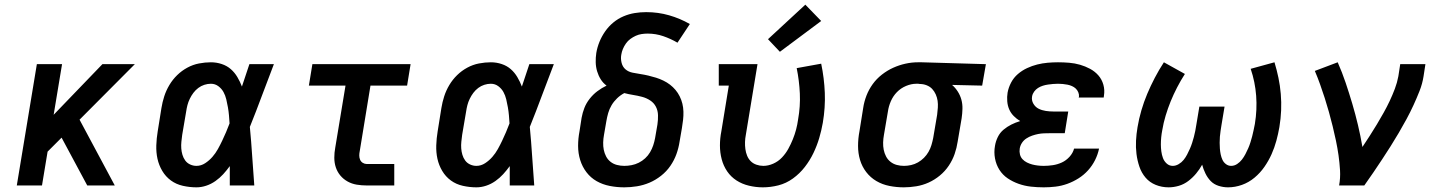

<svg xmlns="http://www.w3.org/2000/svg" viewBox="-20 -795 6190 823"><path d="M52 0 138 -520H246L210 -303L419 -520H558L321 -282L472 0H354L244 -205L184 -145L160 0Z M822 8Q793 8 764 1.5Q735 -5 712.5 -21.5Q690 -38 675.5 -62.5Q661 -87 655 -114.5Q649 -142 650 -172Q651 -202 656 -232L672 -332Q676 -357 684 -382Q692 -407 706 -430.5Q720 -454 739.5 -473Q759 -492 783 -505Q807 -518 833 -523Q859 -528 884 -528Q908 -528 930.5 -520.5Q953 -513 969.5 -498.5Q986 -484 997.5 -464.5Q1009 -445 1017 -424Q1025 -448 1033 -472Q1041 -496 1049 -520H1154Q1128 -453 1103 -385.5Q1078 -318 1051 -251Q1057 -188 1061 -125.5Q1065 -63 1070 0H965Q965 -21 965 -42Q965 -63 965 -83Q952 -65 937 -48.5Q922 -32 903.5 -19Q885 -6 864 1Q843 8 822 8ZM822 -84Q842 -84 859.5 -95.5Q877 -107 890.5 -122.5Q904 -138 914 -156Q924 -174 932.5 -192Q941 -210 949 -228.5Q957 -247 964 -266Q963 -283 961.5 -300.5Q960 -318 957 -335Q954 -352 950 -369Q946 -386 938 -400.5Q930 -415 916 -425.5Q902 -436 884 -436Q870 -436 856 -431.5Q842 -427 830 -418Q818 -409 809 -397Q800 -385 793.5 -371.5Q787 -358 783.5 -344.5Q780 -331 778 -317L761 -217Q759 -202 757.5 -187.5Q756 -173 757 -159Q758 -145 762 -131.5Q766 -118 774 -107Q782 -96 795 -90Q808 -84 822 -84Z M1552 0Q1530 0 1509 -3.5Q1488 -7 1470 -17Q1452 -27 1439 -42.5Q1426 -58 1419.5 -77.5Q1413 -97 1413 -119Q1413 -141 1417 -162L1461 -428H1304L1319 -520H1740L1725 -428H1568L1522 -147Q1520 -138 1520 -128.5Q1520 -119 1523.5 -110.5Q1527 -102 1535 -97Q1543 -92 1552 -92H1670V0Z M2022 8Q1993 8 1964 1.5Q1935 -5 1912.5 -21.5Q1890 -38 1875.5 -62.5Q1861 -87 1855 -114.5Q1849 -142 1850 -172Q1851 -202 1856 -232L1872 -332Q1876 -357 1884 -382Q1892 -407 1906 -430.5Q1920 -454 1939.5 -473Q1959 -492 1983 -505Q2007 -518 2033 -523Q2059 -528 2084 -528Q2108 -528 2130.5 -520.5Q2153 -513 2169.5 -498.5Q2186 -484 2197.5 -464.5Q2209 -445 2217 -424Q2225 -448 2233 -472Q2241 -496 2249 -520H2354Q2328 -453 2303 -385.5Q2278 -318 2251 -251Q2257 -188 2261 -125.5Q2265 -63 2270 0H2165Q2165 -21 2165 -42Q2165 -63 2165 -83Q2152 -65 2137 -48.5Q2122 -32 2103.5 -19Q2085 -6 2064 1Q2043 8 2022 8ZM2022 -84Q2042 -84 2059.5 -95.5Q2077 -107 2090.5 -122.5Q2104 -138 2114 -156Q2124 -174 2132.5 -192Q2141 -210 2149 -228.5Q2157 -247 2164 -266Q2163 -283 2161.5 -300.5Q2160 -318 2157 -335Q2154 -352 2150 -369Q2146 -386 2138 -400.5Q2130 -415 2116 -425.5Q2102 -436 2084 -436Q2070 -436 2056 -431.5Q2042 -427 2030 -418Q2018 -409 2009 -397Q2000 -385 1993.5 -371.5Q1987 -358 1983.5 -344.5Q1980 -331 1978 -317L1961 -217Q1959 -202 1957.5 -187.5Q1956 -173 1957 -159Q1958 -145 1962 -131.5Q1966 -118 1974 -107Q1982 -96 1995 -90Q2008 -84 2022 -84Z M2656 8Q2624 8 2593.5 2Q2563 -4 2537.5 -18.5Q2512 -33 2494 -56.5Q2476 -80 2467 -109Q2458 -138 2458 -169.5Q2458 -201 2464 -232L2473 -290Q2477 -312 2485 -332.5Q2493 -353 2507.5 -371.5Q2522 -390 2540.5 -404Q2559 -418 2580 -428Q2565 -439 2555 -455Q2545 -471 2539.5 -489.5Q2534 -508 2533.5 -528Q2533 -548 2536 -568Q2540 -592 2549.5 -615.5Q2559 -639 2574 -660.5Q2589 -682 2609 -698.5Q2629 -715 2652.5 -725Q2676 -735 2700.5 -739Q2725 -743 2750 -743Q2801 -743 2848 -729.5Q2895 -716 2937 -692L2884 -612Q2855 -629 2823 -640Q2791 -651 2756 -651Q2743 -651 2730 -649Q2717 -647 2705 -641.5Q2693 -636 2682 -628Q2671 -620 2663 -608.5Q2655 -597 2650 -585Q2645 -573 2643 -560Q2640 -543 2644.5 -525.5Q2649 -508 2661.5 -497.5Q2674 -487 2691.5 -483.5Q2709 -480 2725.5 -477.5Q2742 -475 2759 -471Q2776 -467 2792 -462Q2808 -457 2823.5 -449.5Q2839 -442 2852 -432Q2865 -422 2875.5 -409.5Q2886 -397 2893.5 -382Q2901 -367 2905 -350.5Q2909 -334 2909.5 -316.5Q2910 -299 2908 -281.5Q2906 -264 2903 -246L2893 -188Q2889 -161 2879.5 -134.5Q2870 -108 2853.5 -84Q2837 -60 2813.5 -41.5Q2790 -23 2764 -12Q2738 -1 2710.5 3.5Q2683 8 2656 8ZM2656 -84Q2671 -84 2687 -87Q2703 -90 2718 -97.5Q2733 -105 2745.5 -116.5Q2758 -128 2766.5 -142.5Q2775 -157 2780 -172Q2785 -187 2788 -203L2798 -261Q2801 -281 2800.5 -301Q2800 -321 2791.5 -337.5Q2783 -354 2767 -364.5Q2751 -375 2732 -380Q2713 -385 2694 -388Q2675 -391 2656 -396Q2639 -387 2625 -373.5Q2611 -360 2601.5 -344Q2592 -328 2587 -310.5Q2582 -293 2579 -275L2569 -217Q2566 -201 2565.5 -184.5Q2565 -168 2568 -153Q2571 -138 2578 -124.5Q2585 -111 2597 -101.5Q2609 -92 2624.5 -88Q2640 -84 2656 -84Z M3250 8Q3220 8 3190.5 1Q3161 -6 3137 -21.5Q3113 -37 3097 -60.5Q3081 -84 3073.5 -112.5Q3066 -141 3066 -171.5Q3066 -202 3072 -232L3104 -428H3061V-520H3227L3177 -217Q3174 -202 3173.5 -186.5Q3173 -171 3175 -156Q3177 -141 3182.5 -127.5Q3188 -114 3198 -104Q3208 -94 3222.5 -89Q3237 -84 3252 -84Q3273 -84 3294.5 -93.5Q3316 -103 3332 -120Q3348 -137 3359 -157Q3370 -177 3378.5 -198Q3387 -219 3392.5 -240Q3398 -261 3401 -283Q3411 -339 3408.5 -394Q3406 -449 3395 -503L3500 -522Q3513 -460 3515.5 -397Q3518 -334 3507 -269Q3501 -235 3491.5 -203Q3482 -171 3467 -139.5Q3452 -108 3430 -79.5Q3408 -51 3379 -30Q3350 -9 3316.5 -0.5Q3283 8 3250 8ZM3323 -573 3272 -627 3432 -775 3500 -705Z M3854 8Q3823 8 3792.5 2Q3762 -4 3736.5 -19Q3711 -34 3693 -57.5Q3675 -81 3666.5 -109.5Q3658 -138 3658 -169.5Q3658 -201 3664 -232L3680 -332Q3684 -359 3694 -385Q3704 -411 3720.5 -434Q3737 -457 3760 -475Q3783 -493 3808.5 -504.5Q3834 -516 3861 -522Q3888 -528 3915 -528Q3919 -528 3923 -528Q3927 -528 3931 -528L4206 -520L4190 -428L4061 -431Q4075 -419 4085.5 -402.5Q4096 -386 4101 -367.5Q4106 -349 4105.5 -328.5Q4105 -308 4102 -288L4085 -188Q4081 -161 4072 -135Q4063 -109 4047 -85Q4031 -61 4008.5 -42.5Q3986 -24 3960.5 -12.5Q3935 -1 3907.5 3.5Q3880 8 3854 8ZM3855 -84Q3870 -84 3885.5 -87.5Q3901 -91 3915 -99Q3929 -107 3940.5 -118.5Q3952 -130 3960 -144Q3968 -158 3972.5 -173Q3977 -188 3980 -203L3997 -303Q3999 -318 4000 -333.5Q4001 -349 3999 -363Q3997 -377 3991 -390.5Q3985 -404 3975.5 -414Q3966 -424 3952 -429.5Q3938 -435 3923 -435L3916 -436Q3914 -436 3912 -436Q3910 -436 3908 -436Q3886 -436 3863.5 -426.5Q3841 -417 3824.5 -400Q3808 -383 3798.5 -361Q3789 -339 3786 -317L3769 -217Q3766 -201 3765.5 -184.5Q3765 -168 3768 -153Q3771 -138 3778 -124.5Q3785 -111 3797 -101.5Q3809 -92 3824 -88Q3839 -84 3855 -84Z M4454 8Q4426 8 4399 5Q4372 2 4346.5 -7Q4321 -16 4299.5 -30.5Q4278 -45 4264 -67Q4250 -89 4245 -116Q4240 -143 4245 -170Q4248 -189 4257 -207.5Q4266 -226 4281.5 -239Q4297 -252 4315 -261Q4333 -270 4353 -276Q4338 -285 4325.5 -297.5Q4313 -310 4306 -326Q4299 -342 4297.5 -361Q4296 -380 4299 -398Q4303 -420 4314 -441Q4325 -462 4343 -477.5Q4361 -493 4382.5 -503Q4404 -513 4426 -518.5Q4448 -524 4470.5 -526Q4493 -528 4515 -528Q4539 -528 4563 -526Q4587 -524 4609.5 -517.5Q4632 -511 4652.5 -500Q4673 -489 4688 -472Q4703 -455 4709.5 -432Q4716 -409 4712 -385Q4712 -383 4711.5 -381Q4711 -379 4711 -377H4604Q4604 -378 4604 -378.5Q4604 -379 4605 -380Q4606 -390 4602 -399.5Q4598 -409 4591 -415.5Q4584 -422 4575 -426Q4566 -430 4556 -432Q4546 -434 4535.5 -435Q4525 -436 4515 -436Q4504 -436 4493.5 -435Q4483 -434 4472 -432.5Q4461 -431 4450 -427.5Q4439 -424 4429.5 -418Q4420 -412 4413 -402.5Q4406 -393 4404 -382Q4401 -365 4409.5 -350.5Q4418 -336 4432 -329Q4446 -322 4462.5 -319.5Q4479 -317 4496 -317H4559L4544 -224H4481Q4468 -224 4455 -223.5Q4442 -223 4429.5 -220.5Q4417 -218 4404 -213.5Q4391 -209 4379.5 -201.5Q4368 -194 4360.5 -182.5Q4353 -171 4351 -158Q4349 -145 4352 -133Q4355 -121 4363 -112.5Q4371 -104 4382 -98.5Q4393 -93 4404.5 -90Q4416 -87 4428.5 -85.5Q4441 -84 4454 -84Q4473 -84 4493 -87Q4513 -90 4531.5 -98.5Q4550 -107 4564.5 -123Q4579 -139 4584 -158H4691Q4686 -133 4674 -109Q4662 -85 4644 -65Q4626 -45 4603 -30.5Q4580 -16 4555 -7Q4530 2 4504.5 5Q4479 8 4454 8Z M4989 8Q4960 8 4934 -2.5Q4908 -13 4890.5 -33.5Q4873 -54 4864 -80.5Q4855 -107 4851.5 -135Q4848 -163 4849.5 -192Q4851 -221 4856 -250Q4862 -286 4872.5 -322Q4883 -358 4897.5 -392.5Q4912 -427 4930 -461.5Q4948 -496 4969 -528L5059 -478Q5041 -450 5025.5 -420Q5010 -390 4998 -360.5Q4986 -331 4976.5 -299.5Q4967 -268 4962 -237Q4959 -222 4957.5 -206.5Q4956 -191 4956 -176Q4956 -161 4958 -146Q4960 -131 4965 -117.5Q4970 -104 4981 -94Q4992 -84 5007 -84Q5020 -84 5032.5 -91.5Q5045 -99 5053.5 -109.5Q5062 -120 5068.5 -132.5Q5075 -145 5080.5 -157.5Q5086 -170 5090 -182.5Q5094 -195 5097.5 -208Q5101 -221 5103.5 -234Q5106 -247 5108 -260L5121 -338H5229L5216 -260Q5214 -247 5212 -234.5Q5210 -222 5209 -209Q5208 -196 5208 -183Q5208 -170 5209 -157.5Q5210 -145 5212.5 -133Q5215 -121 5220 -110Q5225 -99 5235 -91.5Q5245 -84 5257 -84Q5271 -84 5283 -92Q5295 -100 5303.5 -111Q5312 -122 5318.5 -134.5Q5325 -147 5330.5 -159.5Q5336 -172 5340 -185Q5344 -198 5347.5 -211Q5351 -224 5353.5 -237Q5356 -250 5359 -264Q5369 -325 5364.5 -384.5Q5360 -444 5341 -500L5443 -528Q5453 -495 5460 -461.5Q5467 -428 5470 -392.5Q5473 -357 5471.5 -321.5Q5470 -286 5464 -250Q5459 -221 5451 -191.5Q5443 -162 5430.5 -134Q5418 -106 5400 -80Q5382 -54 5357.5 -33.5Q5333 -13 5303.5 -2.5Q5274 8 5244 8Q5223 8 5203 1.5Q5183 -5 5169.5 -19Q5156 -33 5147 -51.5Q5138 -70 5133 -89Q5122 -69 5107 -51Q5092 -33 5073.5 -19Q5055 -5 5033 1.5Q5011 8 4989 8Z M5720 0Q5726 -32 5724 -65Q5722 -98 5717.5 -129.5Q5713 -161 5706.5 -192Q5700 -223 5692.5 -253.5Q5685 -284 5676.5 -314.5Q5668 -345 5658.5 -374.5Q5649 -404 5638.5 -433.5Q5628 -463 5616 -491L5714 -528Q5733 -485 5748 -440.5Q5763 -396 5776.5 -350.5Q5790 -305 5801 -258.5Q5812 -212 5820 -165Q5836 -189 5851.5 -213Q5867 -237 5882 -262Q5897 -287 5911 -312Q5925 -337 5937 -362.5Q5949 -388 5959 -414.5Q5969 -441 5974 -468L5982 -520H6090L6082 -468Q6077 -436 6065 -405.5Q6053 -375 6039 -344.5Q6025 -314 6009 -284.5Q5993 -255 5976 -226Q5959 -197 5941 -168.5Q5923 -140 5904.5 -112Q5886 -84 5867 -56Q5848 -28 5828 0Z"/></svg>

Font: Iosevka Etoile SmBdObl
Style: Regular
Weight: 600
Italic angle: -9°
Designer: Belleve Invis
Foundry: Belleve Invis
Version: Version 15.5.2; ttfautohint (v1.8.4)